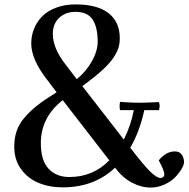

<svg xmlns="http://www.w3.org/2000/svg" viewBox="-20 -826 846 861"><path d="M692.9 -332H627Q606.4 -236.3 564 -163.1L571.8 -153.8Q622.6 -87.4 652.6 -57.6Q682.6 -27.8 700.2 -27.8Q707 -27.8 711.9 -32.5Q716.8 -37.1 716.8 -44.9Q716.8 -61 691.9 -106.9Q724.6 -147 764.2 -147Q785.6 -147 795.4 -132.1Q805.2 -117.2 805.2 -99.1Q805.2 -86.9 794.2 -68.1Q783.2 -49.3 764.9 -30.5Q746.6 -11.7 717 1.7Q687.5 15.1 655.8 15.1Q613.8 15.1 572 -6.8Q530.3 -28.8 500 -68.8L496.1 -74.2Q402.8 14.2 261.2 14.2Q201.2 14.2 152.8 -5.9Q104.5 -25.9 74.2 -67.9Q43.9 -109.9 43.9 -168Q43.9 -207 54.9 -239Q65.9 -271 91.1 -300Q116.2 -329.1 149.4 -355Q182.6 -380.9 233.9 -412.1L189.9 -470.2Q120.1 -560.5 120.1 -630.9Q120.1 -666.5 133.1 -698Q146 -729.5 170.2 -753.7Q194.3 -777.8 232.7 -792Q271 -806.2 318.8 -806.2Q417 -806.2 467 -766.8Q517.1 -727.5 517.1 -654.8Q517.1 -632.3 512 -614Q506.8 -595.7 490.5 -569.8Q474.1 -543.9 439 -511.7Q403.8 -479.5 349.1 -439.9L535.2 -200.2Q566.4 -261.7 580.1 -332H518.1Q514.6 -346.7 518.1 -369.1Q572.8 -365.2 605 -365.2Q628.4 -365.2 692.9 -368.2Q698.7 -350.1 692.9 -332ZM291 -32.2Q397 -32.2 470.2 -106.9L261.2 -377Q163.1 -299.8 163.1 -184.1Q163.1 -106 198 -69.1Q232.9 -32.2 291 -32.2ZM216.8 -673.8Q216.8 -608.9 275.9 -534.2L324.2 -471.2Q364.3 -502.9 391.1 -549.8Q418 -596.7 418 -639.2Q418 -703.6 395.3 -738.3Q372.6 -772.9 318.8 -772.9Q273.4 -772.9 245.1 -745.8Q216.8 -718.8 216.8 -673.8Z"/></svg>

Font: Adamina
Style: Regular
Weight: 400
Designer: Cyreal (www.cyreal.org)
Foundry: Cyreal (www.cyreal.org)
Version: Version 1.010